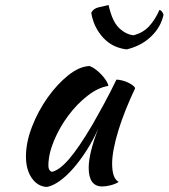

<svg xmlns="http://www.w3.org/2000/svg" viewBox="-20 -720 669 762"><path d="M442 -404Q452 -404 465.5 -400.5Q479 -397 490 -391.5Q501 -386 508.5 -380Q516 -374 516 -369Q496 -327 479 -284.5Q462 -242 450 -203Q438 -164 431.5 -130Q425 -96 425 -71Q425 -43 431 -24.5Q437 -6 451 2Q439 10 420 15Q401 20 386 20Q332 20 332 -54Q332 -111 370 -210Q350 -164 324 -123.5Q298 -83 271 -52Q244 -21 216.5 -1.5Q189 18 166 22Q129 20 106 -13.5Q83 -47 83 -99Q83 -155 107 -217Q131 -279 168.5 -332Q206 -385 250 -420.5Q294 -456 335 -458Q345 -455 357.5 -446Q370 -437 381.5 -425Q393 -413 401 -400.5Q409 -388 410 -379Q370 -373 327.5 -340Q285 -307 250.5 -260.5Q216 -214 194 -161Q172 -108 172 -62Q172 -43 186 -38Q215 -44 253 -87.5Q291 -131 345 -222Q355 -240 367.5 -262Q380 -284 393 -308Q406 -332 418.5 -356.5Q431 -381 442 -404ZM483 -524Q463 -526 441 -534.5Q419 -543 399.5 -560.5Q380 -578 364.5 -604.5Q349 -631 342 -669Q350 -686 371.5 -691Q393 -696 411 -700Q425 -636 451.5 -610Q478 -584 509 -580Q547 -589 571.5 -615.5Q596 -642 613 -681Q623 -678 629 -662Q619 -613 580 -575.5Q541 -538 483 -524Z"/></svg>

Font: Kaushan Script
Style: Regular
Weight: 400
Designer: Pablo Impallari
Foundry: Pablo Impallari
Version: Version 1.002